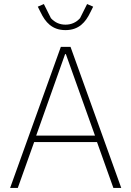

<svg xmlns="http://www.w3.org/2000/svg" viewBox="-20 -930 650 950"><path d="M541 0 460 -227H149L68 0H30L281 -698H329L580 0ZM306 -662H302L159 -259H450ZM304 -781C237 -781 204 -821 181 -869L167 -897L197 -910L232 -840C251 -819 275 -808 304 -808C333 -808 357 -819 376 -840L411 -910L441 -897L427 -869C404 -821 371 -781 304 -781Z"/></svg>

Font: Plexus Sans ExtraLight
Style: Regular
Weight: 250
Version: Version 2.001;PS 002.001;hotconv 1.0.70;makeotf.lib2.5.58329